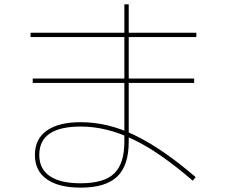

<svg xmlns="http://www.w3.org/2000/svg" viewBox="-20 -830 1040 880"><path d="M350 30Q249 30 194.5 -8.5Q140 -47 140 -120Q140 -193 194.5 -231.5Q249 -270 350 -270Q411 -270 472.5 -255.5Q534 -241 598 -210Q662 -179 731 -131.5Q800 -84 877 -18L863 -2Q788 -67 720.5 -114Q653 -161 590.5 -191Q528 -221 468.5 -235.5Q409 -250 350 -250Q160 -250 160 -120Q160 -56 208 -23Q256 10 350 10Q457 10 503.5 -35Q550 -80 550 -180V-810H570V-180Q570 -71 517 -20.5Q464 30 350 30ZM130 -450V-470H870V-450ZM120 -660V-680H880V-660Z"/></svg>

Font: M PLUS 1 Thin
Style: Regular
Weight: 100
Designer: Coji Morishita
Foundry: UNDERFOREST DESIGN
Version: Version 1.001